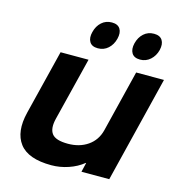

<svg xmlns="http://www.w3.org/2000/svg" viewBox="-125 -981 1028 1101"><g transform="rotate(15 388.5 -430.5)"><path d="M776.9 -629.9 621.1 1H456.1L469.2 -54.2H466.8Q429.7 -23.9 379.9 -7.1Q330.1 9.8 278.8 9.8Q141.1 9.8 89.6 -58.1Q38.1 -126 67.9 -246.1L163.1 -629.9H329.1L235.8 -254.9Q220.7 -194.3 243.2 -164.1Q265.6 -133.8 338.9 -133.8Q407.7 -133.8 456.5 -167.5Q505.4 -201.2 521 -262.2L611.8 -629.9ZM458 -789.1Q448.7 -752.4 423.6 -729.7Q398.4 -707 362.8 -707Q327.1 -707 313.5 -730Q299.8 -752.9 309.1 -789.1Q318.4 -826.2 343.3 -848.6Q368.2 -871.1 403.8 -871.1Q439.5 -871.1 453.4 -848.6Q467.3 -826.2 458 -789.1ZM709 -789.1Q699.7 -752.9 674.1 -730Q648.4 -707 613.8 -707Q578.1 -707 564.2 -729.7Q550.3 -752.4 559.1 -789.1Q568.4 -826.2 593.3 -848.6Q618.2 -871.1 653.8 -871.1Q689.5 -871.1 703.6 -848.6Q717.8 -826.2 709 -789.1Z"/></g></svg>

Font: Sinkin Sans 700 Bold Italic
Style: Bold Italic
Weight: 700
Italic angle: -112°
Designer: Keith Bates
Foundry: K-Type
Version: Sinkin Sans (version 1.0)  by Keith Bates   •   © 2014   www